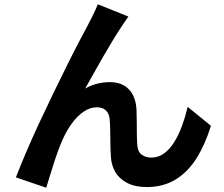

<svg xmlns="http://www.w3.org/2000/svg" viewBox="-20 -820 1040 893"><path d="M577 -743Q570 -733 561.5 -720.5Q553 -708 545 -696Q527 -669 505.5 -633.5Q484 -598 461 -558.5Q438 -519 416.5 -480Q395 -441 376 -408Q404 -424 433 -431Q462 -438 491 -438Q547 -438 579.5 -404.5Q612 -371 615 -308Q616 -286 616 -255Q616 -224 616.5 -193Q617 -162 619 -141Q622 -112 640.5 -99.5Q659 -87 684 -87Q716 -87 742.5 -106Q769 -125 790 -158.5Q811 -192 826.5 -234.5Q842 -277 853 -323L961 -235Q935 -150 895 -85.5Q855 -21 797.5 14.5Q740 50 663 50Q608 50 571 30.5Q534 11 516 -20.5Q498 -52 496 -89Q494 -116 493.5 -149Q493 -182 492.5 -213.5Q492 -245 490 -265Q488 -291 473 -306Q458 -321 431 -321Q398 -321 368 -300Q338 -279 313.5 -245Q289 -211 271 -170Q261 -148 250 -118Q239 -88 229 -56Q219 -24 210 4.5Q201 33 195 53L54 5Q73 -45 100.5 -109.5Q128 -174 161 -245Q194 -316 228 -386Q262 -456 293 -518.5Q324 -581 348.5 -627.5Q373 -674 386 -698Q396 -718 409 -743Q422 -768 435 -800Z"/></svg>

Font: Noto Sans KR
Style: Bold
Weight: 700
Designer: Ryoko NISHIZUKA  (kana, bopomofo & ideographs); Paul D. Hunt (Latin, Greek & Cyrillic); Sandoll Communications , Soo-you
Foundry: Adobe
Version: Version 2.004-H2;hotconv 1.0.118;makeotfexe 2.5.65603